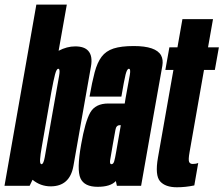

<svg xmlns="http://www.w3.org/2000/svg" viewBox="-62 -805 969 832"><path d="M-42.5 0 95.5 -785H227.5L192 -585Q228 -604 264 -604Q303.5 -604 320.5 -584.5Q340.5 -562.5 332 -516Q316.5 -428 294 -301Q272 -174.5 256.2 -86Q240.5 2.5 157.5 2.5Q113.5 2.5 79 -26L66.5 0ZM160.5 -406.5 119 -168.5Q113 -134.5 112 -117.5Q110 -96.5 116 -94Q117 -93.5 118 -93.5Q126.5 -93.5 132 -124Q137.5 -154.5 163 -301Q188.5 -444.5 194 -475.5Q199 -503.5 192.5 -506.5Q191.5 -507 190.5 -507Q183 -507 176.5 -482.5Q170 -458 160.5 -406.5Z M444.5 0 440 -20.5Q417 4.5 361 4.5Q303.5 4.5 286.8 -32.2Q270 -69 289.5 -178.5Q307 -278.5 329.2 -317.5Q351.5 -356.5 407.5 -356.5H478.5L482 -378.5Q495.5 -453 500.5 -480Q504.5 -503.5 498.5 -506.5Q497.5 -507 496.5 -507Q488.5 -507 482.2 -482.2Q476 -457.5 464 -386.5H326Q337 -449.5 348.2 -491.8Q359.5 -534 378.2 -559Q397 -584 430 -594.8Q463 -605.5 517.5 -605.5Q613.5 -605.5 636 -565Q646 -546.5 641.5 -520Q626 -434.5 602 -298L549.5 0ZM441.5 -147.5 461.5 -262.5H457Q441.5 -262.5 438.2 -242.2Q435 -222 427 -180Q420 -138 416 -115.5Q412.5 -97.5 418 -94Q419.5 -93.5 421 -93.5Q429 -93.5 432.8 -105.8Q436.5 -118 441.5 -147.5Z M704.5 6.5Q654.5 6.5 631.8 -19.2Q609 -45 622.5 -122L689.5 -502H654.5L672 -600H707L728.5 -722H861L839.5 -600H886.5L869 -502H822L759.5 -146Q753.5 -112.5 757.5 -103.5Q761.5 -94.5 773 -94.5Q788 -94.5 797 -99L780 -1.5Q742 6.5 704.5 6.5Z"/></svg>

Font: Anybody UltraCondensed Regular
Style: Bold Italic
Weight: 700
Width: 1
Italic angle: -10°
Designer: Tyler Finck
Foundry: Etcetera Type Company
Version: Version 1.010; ttfautohint (v1.8.3) -l 8 -r 50 -G 200 -x 14 